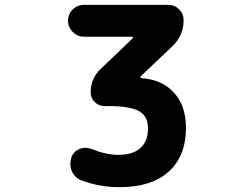

<svg xmlns="http://www.w3.org/2000/svg" viewBox="-20 -567 1040 795"><path d="M475.6 208Q391.6 208 316.4 179.7Q289.1 168.9 277.3 141.6Q271.5 127 271.5 111.3Q271.5 98.6 275.4 85Q284.2 60.5 308.6 49.8Q321.3 44.9 334 44.9Q345.7 44.9 358.4 49.8Q419.9 74.2 469.7 74.2Q530.3 74.2 561.5 45.9Q592.8 17.6 592.8 -36.1Q592.8 -85 557.6 -105.5Q521.5 -127.9 425.8 -127.9H412.1Q388.7 -127.9 372.1 -144.5Q355.5 -161.1 355.5 -184.6Q355.5 -242.2 396.5 -281.2L529.3 -408.2Q531.2 -410.2 530.3 -412.6Q529.3 -415 527.3 -415H328.1Q300.8 -415 281.2 -434.6Q261.7 -454.1 261.7 -481.4Q261.7 -508.8 281.2 -527.8Q300.8 -546.9 328.1 -546.9H676.8Q703.1 -546.9 721.7 -528.3Q740.2 -509.8 740.2 -483.4Q740.2 -419.9 694.3 -376L562.5 -251Q560.5 -249 561.5 -246.6Q562.5 -244.1 565.4 -243.2Q645.5 -238.3 694.3 -189.5Q750 -134.8 750 -38.1Q750 80.1 677.7 144.5Q606.4 208 475.6 208Z"/></svg>

Font: Rounded-X Mgen+ 2m bold
Style: Bold
Weight: 700
Designer: [Source Han Sans]
Ryoko NISHIZUKA  (kana & ideographs); Paul D. Hunt (Latin, Greek & Cyrillic); Wenlong ZHANG  (bopomofo
Version: Version 1.059.20150602